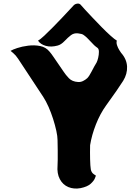

<svg xmlns="http://www.w3.org/2000/svg" viewBox="-20 -1062 782 1091"><path d="M644 -831Q640 -820 645 -805Q650 -790 657.5 -778Q665 -766 668 -762Q700 -726 702 -684Q704 -642 680 -603Q667 -582 642 -546Q617 -510 583 -463Q549 -416 525 -355Q501 -294 492 -237Q491 -196 492 -156.5Q493 -117 496 -99Q500 -81 512.5 -72.5Q525 -64 525 -64Q525 -64 519.5 -49.5Q514 -35 495.5 -18Q477 -1 438 7Q400 14 368.5 1Q337 -12 320 -44Q303 -76 307 -122Q308 -130 308 -153.5Q308 -177 308 -207.5Q308 -238 307 -266Q307 -287 300 -319Q293 -351 281.5 -387Q270 -423 255.5 -455.5Q241 -488 226 -511L83 -728Q70 -748 55 -760.5Q40 -773 40 -773Q51 -780 78 -789Q105 -798 140 -802.5Q175 -807 208 -800.5Q241 -794 262 -768Q271 -758 286.5 -735Q302 -712 318 -689Q334 -666 342 -654Q353 -637 371.5 -617.5Q390 -598 424 -596Q438 -595 451.5 -601.5Q465 -608 476 -618Q487 -629 501.5 -657.5Q516 -686 529 -707Q534 -717 538 -734Q542 -751 542 -767.5Q542 -784 534 -790Q516 -802 494.5 -826.5Q473 -851 454 -864Q446 -870 423 -872.5Q400 -875 383 -862Q366 -849 346.5 -828.5Q327 -808 307 -803Q270 -793 240 -801.5Q210 -810 196 -831Q209 -838 232 -859.5Q255 -881 282.5 -909Q310 -937 335.5 -964Q361 -991 378.5 -1010Q396 -1029 399 -1032Q407 -1040 420 -1041.5Q433 -1043 441 -1032Q444 -1028 462 -1008.5Q480 -989 505.5 -962Q531 -935 558 -907.5Q585 -880 608.5 -859Q632 -838 644 -831Z"/></svg>

Font: Potta One
Style: Regular
Weight: 400
Designer: 108,108go
Foundry: Font Zone 108
Version: Version 1.000